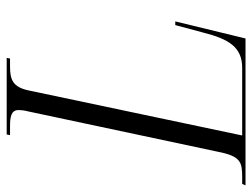

<svg xmlns="http://www.w3.org/2000/svg" viewBox="-131 -644 754 574"><g transform="rotate(-90 246.0 -357.0)"><path d="M-21 0H418L469 -210H458L436 -128C416 -48 391 -10 330 -10H128L263 -650C273 -695 294 -704 334 -704H358L360 -714H131L129 -704H154C184 -704 204 -701 204 -678C204 -672 203 -661 200 -650L79 -81C66 -15 48 -10 5 -10H-17Z"/></g></svg>

Font: Noto Serif Display Condensed Light
Style: Italic
Weight: 300
Width: 3
Italic angle: -12°
Designer: Monotype Design Team
Foundry: Monotype Imaging Inc.
Version: Version 2.009